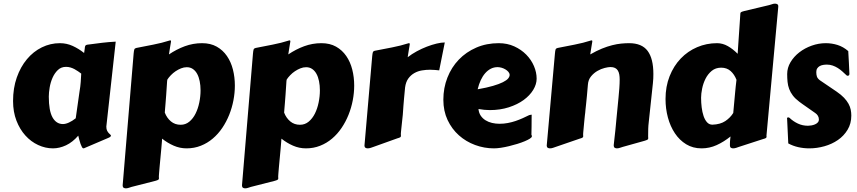

<svg xmlns="http://www.w3.org/2000/svg" viewBox="-20 -779 4647 1041"><path d="M557.1 -98.1Q556.6 -96.2 556.6 -94.5Q556.6 -92.8 556.6 -91.3Q556.6 -79.1 560.5 -71Q564.5 -63 569.1 -57.9Q573.7 -52.7 577.6 -49.6Q581.5 -46.4 581.5 -43.9Q581.5 -37.1 566.9 -31.2L435.5 24.9Q435.1 25.4 432.1 25.4Q428.2 25.4 424.3 18.6Q420.4 11.7 416.7 1.2Q413.1 -9.3 409.9 -21.2Q406.7 -33.2 404.3 -43.5Q373.5 -7.8 337.9 8.8Q302.2 25.4 267.1 25.4Q226.1 25.4 187 7.3Q147.9 -10.7 117.7 -44.2Q87.4 -77.6 69.1 -125Q50.8 -172.4 50.8 -231.4Q50.8 -301.3 71 -358.9Q91.3 -416.5 126 -458Q160.6 -499.5 206.8 -522.2Q252.9 -544.9 304.7 -544.9Q341.3 -544.9 374 -530Q406.7 -515.1 436 -491.7Q439 -506.3 439.5 -515.1Q439.9 -523.9 441.7 -528.8Q443.4 -533.7 448.2 -535.4Q453.1 -537.1 464.4 -538.1Q499.5 -543 534.4 -547.1Q569.3 -551.3 607.4 -553.2ZM411.1 -282.2Q416 -310.1 417.7 -334.7Q419.4 -359.4 420.4 -379.9Q412.6 -385.7 403.6 -392.1Q394.5 -398.4 384 -404.1Q373.5 -409.7 362.1 -413.1Q350.6 -416.5 337.9 -416.5Q311.5 -416.5 293.7 -399.4Q275.9 -382.3 264.9 -357.4Q253.9 -332.5 249.3 -304.7Q244.6 -276.9 244.6 -255.4Q244.6 -178.2 264.9 -142.3Q285.2 -106.4 321.3 -106.4Q335.9 -106.4 354 -114.7Q372.1 -123 390.6 -137.7Z M886.2 -340.8Q883.3 -293.9 881.1 -264.6Q878.9 -235.4 877.4 -217Q876 -198.7 875 -188.2Q874 -177.7 873.5 -168.5Q884.8 -139.2 906.7 -120.8Q928.7 -102.5 959.5 -102.5Q986.3 -102.5 1006.6 -119.4Q1026.9 -136.2 1040.3 -163.1Q1053.7 -189.9 1060.5 -223.1Q1067.4 -256.3 1067.4 -289.1Q1067.4 -315.9 1062.7 -338.9Q1058.1 -361.8 1048.8 -378.7Q1039.6 -395.5 1025.6 -405Q1011.7 -414.6 992.7 -414.6Q977.1 -414.6 961.7 -408.4Q946.3 -402.3 932.1 -392.8Q918 -383.3 906.5 -371.3Q895 -359.4 887.7 -348.1ZM896 -483.9Q937 -511.7 981.9 -528.3Q1026.9 -544.9 1075.7 -544.9Q1121.6 -544.9 1155 -526.1Q1188.5 -507.3 1210.4 -475.3Q1232.4 -443.4 1242.9 -401.9Q1253.4 -360.4 1253.4 -314.9Q1253.4 -275.4 1245.6 -234.9Q1237.8 -194.3 1222.7 -156.5Q1207.5 -118.7 1185.1 -85.4Q1162.6 -52.2 1133.5 -27.6Q1104.5 -2.9 1068.8 11.2Q1033.2 25.4 991.7 25.4Q955.1 25.4 921.6 10.7Q888.2 -3.9 858.9 -27.3Q858.9 -24.9 857.7 -9.5Q856.4 5.9 854.5 27.8Q852.5 49.8 850.1 75Q847.7 100.1 845.7 122.1Q843.8 144 842.5 159.4Q841.3 174.8 841.3 177.2Q841.3 181.2 841.6 183.8Q841.8 186.5 841.8 189Q841.8 192.9 838.1 195.6Q834.5 198.2 821.8 201.7L693.4 234.4Q688 235.8 679.2 239Q670.4 242.2 662.1 242.2Q655.3 242.2 650.1 238.8Q645 235.4 645 226.1L704.6 -488.8Q706.1 -504.9 708.3 -511Q710.4 -517.1 719.2 -519Q763.7 -527.8 810.5 -536.9Q857.4 -545.9 901.9 -560.1Q905.8 -560.1 906.5 -558.8Q907.2 -557.6 907.2 -555.2Q907.2 -554.2 907 -552.2Q906.7 -550.3 905.5 -543.5Q904.3 -536.6 902.1 -522.7Q899.9 -508.8 896 -483.9Z M1533.2 -340.8Q1530.3 -293.9 1528.1 -264.6Q1525.9 -235.4 1524.4 -217Q1522.9 -198.7 1522 -188.2Q1521 -177.7 1520.5 -168.5Q1531.7 -139.2 1553.7 -120.8Q1575.7 -102.5 1606.4 -102.5Q1633.3 -102.5 1653.6 -119.4Q1673.8 -136.2 1687.3 -163.1Q1700.7 -189.9 1707.5 -223.1Q1714.4 -256.3 1714.4 -289.1Q1714.4 -315.9 1709.7 -338.9Q1705.1 -361.8 1695.8 -378.7Q1686.5 -395.5 1672.6 -405Q1658.7 -414.6 1639.6 -414.6Q1624 -414.6 1608.6 -408.4Q1593.3 -402.3 1579.1 -392.8Q1564.9 -383.3 1553.5 -371.3Q1542 -359.4 1534.7 -348.1ZM1543 -483.9Q1584 -511.7 1628.9 -528.3Q1673.8 -544.9 1722.7 -544.9Q1768.6 -544.9 1802 -526.1Q1835.4 -507.3 1857.4 -475.3Q1879.4 -443.4 1889.9 -401.9Q1900.4 -360.4 1900.4 -314.9Q1900.4 -275.4 1892.6 -234.9Q1884.8 -194.3 1869.6 -156.5Q1854.5 -118.7 1832 -85.4Q1809.6 -52.2 1780.5 -27.6Q1751.5 -2.9 1715.8 11.2Q1680.2 25.4 1638.7 25.4Q1602.1 25.4 1568.6 10.7Q1535.2 -3.9 1505.9 -27.3Q1505.9 -24.9 1504.6 -9.5Q1503.4 5.9 1501.5 27.8Q1499.5 49.8 1497.1 75Q1494.6 100.1 1492.7 122.1Q1490.7 144 1489.5 159.4Q1488.3 174.8 1488.3 177.2Q1488.3 181.2 1488.5 183.8Q1488.8 186.5 1488.8 189Q1488.8 192.9 1485.1 195.6Q1481.4 198.2 1468.8 201.7L1340.3 234.4Q1335 235.8 1326.2 239Q1317.4 242.2 1309.1 242.2Q1302.2 242.2 1297.1 238.8Q1292 235.4 1292 226.1L1351.6 -488.8Q1353 -504.9 1355.2 -511Q1357.4 -517.1 1366.2 -519Q1410.6 -527.8 1457.5 -536.9Q1504.4 -545.9 1548.8 -560.1Q1552.7 -560.1 1553.5 -558.8Q1554.2 -557.6 1554.2 -555.2Q1554.2 -554.2 1554 -552.2Q1553.7 -550.3 1552.5 -543.5Q1551.3 -536.6 1549.1 -522.7Q1546.9 -508.8 1543 -483.9Z M2361.3 -397.5Q2351.1 -398.4 2338.4 -399.7Q2325.7 -400.9 2311.5 -400.9Q2290 -400.9 2267.8 -397.2Q2245.6 -393.6 2226.6 -382.8Q2207.5 -372.1 2193.8 -353.3Q2180.2 -334.5 2176.3 -304.7Q2172.9 -268.6 2170.7 -245.4Q2168.5 -222.2 2167.5 -207.3Q2166.5 -192.4 2165.8 -183.3Q2165 -174.3 2164.6 -166.5Q2164.6 -164.6 2163.8 -155.8Q2163.1 -147 2161.6 -135.3Q2160.2 -123.5 2158.9 -109.9Q2157.7 -96.2 2156.2 -84.5Q2154.8 -72.8 2154.1 -64Q2153.3 -55.2 2153.3 -53.2Q2153.3 -49.3 2153.6 -46.6Q2153.8 -43.9 2153.8 -41.5Q2153.8 -37.6 2150.1 -34.9Q2146.5 -32.2 2133.8 -28.8L2004.4 17.6Q1999 19.5 1990.2 22.5Q1981.4 25.4 1973.1 25.4Q1966.3 25.4 1961.2 22Q1956.1 18.6 1956.1 10.3L1998 -473.6Q1999.5 -489.7 2001.7 -495.8Q2003.9 -502 2012.7 -503.9Q2057.1 -512.7 2104.5 -521.7Q2151.9 -530.8 2196.3 -544.9Q2200.2 -544.9 2200.9 -543.7Q2201.7 -542.5 2201.7 -540Q2201.7 -539.1 2201.4 -537.1Q2201.2 -535.2 2200 -528.3Q2198.7 -521.5 2196.5 -507.6Q2194.3 -493.7 2190.4 -468.8Q2212.9 -486.3 2240 -501Q2267.1 -515.6 2294.4 -526.1Q2321.8 -536.6 2347.2 -542.7Q2372.6 -548.8 2391.6 -548.8Z M2684.1 -544.9Q2730.5 -544.9 2768.3 -527.6Q2806.2 -510.3 2833.3 -482.7Q2860.4 -455.1 2875 -420.9Q2889.6 -386.7 2889.6 -352.5Q2889.6 -322.3 2871.1 -291.7Q2852.5 -261.2 2819.1 -236.8Q2785.6 -212.4 2738.8 -197.3Q2691.9 -182.1 2635.7 -182.1Q2606.4 -182.1 2574.2 -188Q2576.2 -167 2586.4 -151.9Q2596.7 -136.7 2612.3 -127Q2627.9 -117.2 2647.7 -112.5Q2667.5 -107.9 2688.5 -107.9Q2711.9 -107.9 2733.6 -112.1Q2755.4 -116.2 2775.4 -123Q2795.4 -129.9 2814 -138.2Q2832.5 -146.5 2849.1 -154.8Q2853.5 -155.8 2856.7 -156.5Q2859.9 -157.2 2862.8 -157.2Q2862.8 -157.2 2862.5 -149.4Q2862.3 -141.6 2862.3 -127.4Q2862.3 -113.3 2862.1 -93.3Q2861.8 -73.2 2861.3 -48.8Q2862.8 -46.4 2863.3 -43.9Q2863.8 -41.5 2863.8 -40Q2863.8 -34.2 2853 -27.3Q2842.3 -20.5 2825 -13.2Q2807.6 -5.9 2785.4 1Q2763.2 7.8 2740.2 13.4Q2717.3 19 2695.8 22.2Q2674.3 25.4 2658.2 25.4Q2605.5 25.4 2555.9 7.1Q2506.3 -11.2 2468 -45.4Q2429.7 -79.6 2406.7 -128.4Q2383.8 -177.2 2383.8 -238.3Q2383.8 -302.2 2405.8 -358.2Q2427.7 -414.1 2467.5 -455.6Q2507.3 -497.1 2562.5 -521Q2617.7 -544.9 2684.1 -544.9ZM2678.2 -415Q2658.2 -415 2641.4 -406.5Q2624.5 -397.9 2610.6 -382.1Q2596.7 -366.2 2586.4 -344Q2576.2 -321.8 2569.8 -294.9Q2620.1 -303.7 2653.3 -313.5Q2686.5 -323.2 2706.5 -333.3Q2726.6 -343.3 2734.9 -353.3Q2743.2 -363.3 2743.2 -372.6Q2743.2 -381.3 2736.6 -389.2Q2730 -397 2720.2 -402.8Q2710.4 -408.7 2699 -411.9Q2687.5 -415 2678.2 -415Z M3356 17.6Q3350.6 19 3341.8 22.2Q3333 25.4 3324.7 25.4Q3317.9 25.4 3312.7 22Q3307.6 18.6 3307.6 10.3V7.3Q3310.5 -19 3312.5 -37.4Q3314.5 -55.7 3316.2 -70.6Q3317.9 -85.4 3319.1 -100.3Q3320.3 -115.2 3322.3 -135Q3324.2 -154.8 3326.9 -181.9Q3329.6 -209 3333.5 -249.5Q3335.9 -274.4 3337.9 -300.3Q3339.8 -326.2 3339.8 -348.1Q3339.8 -362.8 3337.6 -375.2Q3335.4 -387.7 3329.8 -396.7Q3324.2 -405.8 3314.5 -410.6Q3304.7 -415.5 3289.6 -415.5Q3278.3 -415.5 3258.5 -410.6Q3238.8 -405.8 3219.2 -394.5Q3199.7 -383.3 3184.6 -365Q3169.4 -346.7 3167.5 -319.8Q3164.6 -283.7 3162.1 -258.1Q3159.7 -232.4 3157.7 -214.6Q3155.8 -196.8 3154.5 -185.5Q3153.3 -174.3 3152.8 -166.5Q3152.3 -164.6 3151.4 -155.8Q3150.4 -147 3149.2 -134.8Q3147.9 -122.6 3146.7 -108.9Q3145.5 -95.2 3144.3 -83Q3143.1 -70.8 3142.3 -62Q3141.6 -53.2 3141.6 -51.3Q3141.6 -47.4 3141.8 -44.7Q3142.1 -42 3142.1 -39.6Q3142.1 -35.6 3138.4 -33Q3134.8 -30.3 3122.1 -26.9L2992.7 17.6Q2987.3 19.5 2978.5 22.5Q2969.7 25.4 2961.4 25.4Q2954.6 25.4 2949.5 22Q2944.3 18.6 2944.3 10.3L2988.8 -488.8Q2990.2 -504.9 2992.4 -511Q2994.6 -517.1 3003.4 -519Q3047.9 -527.8 3094.7 -536.9Q3141.6 -545.9 3186 -560.1Q3189.9 -560.1 3190.7 -558.8Q3191.4 -557.6 3191.4 -555.2Q3191.4 -554.2 3191.2 -552.2Q3190.9 -550.3 3189.7 -543.5Q3188.5 -536.6 3186.3 -522.7Q3184.1 -508.8 3180.2 -483.9Q3213.9 -503.4 3243.4 -515.4Q3272.9 -527.3 3299.1 -533.9Q3325.2 -540.5 3348.1 -542.7Q3371.1 -544.9 3391.1 -544.9Q3460 -544.9 3491.2 -503.2Q3522.5 -461.4 3522.5 -377.9Q3522.5 -366.2 3522 -353.8Q3521.5 -341.3 3520 -328.1L3497.6 -118.2Q3495.1 -97.7 3494.6 -80.3Q3494.1 -63 3494.1 -40Q3494.1 -36.1 3494.4 -33.4Q3494.6 -30.8 3494.6 -28.8Q3494.6 -24.4 3491 -22Q3487.3 -19.5 3474.6 -15.6Z M3965.8 -277.8Q3967.3 -293.5 3969 -310.5Q3970.7 -327.6 3973.1 -346.2Q3961.9 -375.5 3941.4 -393.8Q3920.9 -412.1 3890.1 -412.1Q3859.9 -412.1 3838.9 -394.8Q3817.9 -377.4 3805.2 -352.1Q3792.5 -326.7 3786.9 -298.6Q3781.2 -270.5 3781.2 -249Q3781.2 -222.7 3784.4 -196.8Q3787.6 -170.9 3794.7 -149.9Q3801.8 -128.9 3813.5 -116Q3825.2 -103 3842.8 -103Q3885.7 -104.5 3912.6 -122.6Q3939.5 -140.6 3955.6 -166.5ZM4136.2 -49.3Q4136.2 -48.3 4136 -47.1Q4135.7 -45.9 4135.7 -44.9Q4135.7 -42.5 4136 -41Q4136.2 -39.6 4136.2 -38.1Q4136.2 -33.7 4133.1 -31Q4129.9 -28.3 4116.7 -24.9L3985.8 17.6Q3980.5 19.5 3971.7 22.5Q3962.9 25.4 3954.6 25.4Q3947.8 25.4 3942.6 22Q3937.5 18.6 3937.5 9.3Q3937.5 0.5 3937.7 -4.9Q3938 -10.3 3938.2 -14.9Q3938.5 -19.5 3939.2 -24.9Q3939.9 -30.3 3940.9 -39.1Q3904.3 -9.8 3865.5 7.8Q3826.7 25.4 3783.7 25.4Q3736.8 25.4 3700.4 3.2Q3664.1 -19 3639.2 -56.4Q3614.3 -93.8 3601.3 -141.8Q3588.4 -189.9 3588.4 -242.2Q3588.4 -310.1 3610.6 -366Q3632.8 -421.9 3670.9 -461.7Q3709 -501.5 3759.8 -523.2Q3810.5 -544.9 3867.7 -544.9Q3898.4 -544.9 3926.5 -528.8Q3954.6 -512.7 3979.5 -487.3Q3981 -511.2 3982.9 -539.3Q3984.9 -567.4 3986.8 -596.4Q3988.8 -625.5 3990.7 -653.8Q3992.7 -682.1 3994.1 -705.6Q3994.1 -710 3997.3 -712.6Q4000.5 -715.3 4013.7 -718.8L4150.9 -751.5Q4156.2 -752.4 4165 -755.9Q4173.8 -759.3 4182.1 -759.3Q4188.5 -759.3 4194.1 -756.3Q4199.7 -753.4 4199.7 -745.1Q4199.7 -744.1 4199.5 -741Q4199.2 -737.8 4199.2 -736.8Z M4247.6 -134.8Q4247.6 -135.3 4247.3 -135.5Q4247.1 -135.7 4247.1 -136.2Q4247.1 -142.6 4253.9 -142.6Q4258.3 -142.6 4261.7 -139.2Q4281.2 -120.6 4306.4 -108.9Q4331.5 -97.2 4360.8 -97.2Q4368.7 -97.2 4378.9 -98.9Q4389.2 -100.6 4398.4 -104.5Q4407.7 -108.4 4413.8 -115Q4419.9 -121.6 4419.9 -131.3Q4419.9 -142.1 4414.6 -151.1Q4409.2 -160.2 4400.4 -166Q4395.5 -169.4 4383.3 -178Q4371.1 -186.5 4357.2 -196.3Q4343.3 -206.1 4330.8 -214.8Q4318.4 -223.6 4313.5 -227.5Q4291.5 -244.1 4278.6 -261.2Q4265.6 -278.3 4258.8 -296.6Q4252 -314.9 4250 -335Q4248 -355 4248 -377.4Q4248 -411.6 4266.1 -441.9Q4284.2 -472.2 4313.7 -495.1Q4343.3 -518.1 4380.9 -531.5Q4418.5 -544.9 4457.5 -544.9Q4489.7 -544.9 4521 -535.2Q4552.2 -525.4 4579.1 -502Q4581.5 -471.2 4582.5 -441.4Q4583.5 -411.6 4585.4 -378.9Q4585.4 -372.6 4582.5 -370.4Q4579.6 -368.2 4575.7 -368.2Q4572.3 -368.2 4569.8 -370.6Q4558.6 -381.3 4546.9 -391.8Q4535.2 -402.3 4522.2 -410.4Q4509.3 -418.5 4494.6 -423.6Q4480 -428.7 4463.4 -428.7Q4453.1 -428.7 4442.9 -427Q4432.6 -425.3 4424.3 -420.7Q4416 -416 4410.9 -408.2Q4405.8 -400.4 4405.8 -388.2Q4405.8 -374 4409.2 -363.8Q4412.6 -353.5 4425.3 -343.8L4516.1 -282.2Q4541 -265.1 4556.4 -248.8Q4571.8 -232.4 4580.6 -216.3Q4589.4 -200.2 4592.5 -184.3Q4595.7 -168.5 4595.7 -152.8Q4595.7 -108.9 4575.4 -75.4Q4555.2 -42 4522.9 -19.8Q4490.7 2.4 4450 13.9Q4409.2 25.4 4368.2 25.4Q4336.9 25.4 4307.9 18.8Q4278.8 12.2 4253.9 -1.5Z"/></svg>

Font: Carter One
Style: Regular
Weight: 400
Designer: vernon adams
Foundry: vernon adams
Version: Version 1.000